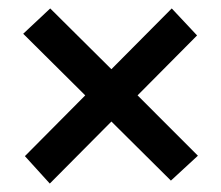

<svg xmlns="http://www.w3.org/2000/svg" viewBox="-20 -506 524 455"><path d="M98 -71 39 -136 182 -280 35 -426 99 -486 244 -342 387 -486 447 -422 306 -280 449 -137 385 -78 244 -218Z"/></svg>

Font: Readex Pro
Style: Regular
Weight: 400
Designer: Bonnie Shaver-Troup, Thomas Jockin
Foundry: Lexend
Version: Version 1.204; ttfautohint (v1.8.4.7-5d5b)